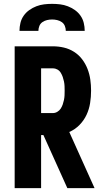

<svg xmlns="http://www.w3.org/2000/svg" viewBox="-20 -975 540 995"><path d="M56 0V-735H254Q283 -735 311 -728.5Q339 -722 363.5 -706.5Q388 -691 405.5 -668Q423 -645 433.5 -618Q444 -591 448 -562.5Q452 -534 452 -505Q452 -473 447 -441Q442 -409 428.5 -380Q415 -351 392 -327.5Q369 -304 339 -291L470 0H329L205 -275H193V0ZM254 -389Q266 -389 277 -395.5Q288 -402 294.5 -412Q301 -422 305 -433.5Q309 -445 311.5 -457Q314 -469 314.5 -481Q315 -493 315 -505Q315 -517 314.5 -529Q314 -541 311.5 -553Q309 -565 305 -576.5Q301 -588 294.5 -598.5Q288 -609 277 -615Q266 -621 254 -621H193V-389ZM81 -815Q81 -836 86 -856.5Q91 -877 103 -894Q115 -911 132 -923Q149 -935 168.5 -942.5Q188 -950 208.5 -952.5Q229 -955 250 -955Q271 -955 291.5 -952.5Q312 -950 331.5 -942.5Q351 -935 368 -923Q385 -911 397 -894Q409 -877 414 -856.5Q419 -836 419 -815H321Q321 -828 316 -840.5Q311 -853 300 -860.5Q289 -868 276 -871Q263 -874 250 -874Q237 -874 224 -871Q211 -868 200 -860.5Q189 -853 184 -840.5Q179 -828 179 -815Z"/></svg>

Font: Iosevka SS04 Heavy
Style: Regular
Weight: 900
Monospace: yes
Designer: Belleve Invis
Foundry: Belleve Invis
Version: Version 19.0.0; ttfautohint (v1.8.4)